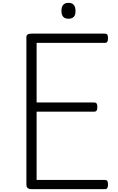

<svg xmlns="http://www.w3.org/2000/svg" viewBox="-20 -1333 834 1353"><path d="M202 0Q184 0 175 -8Q166 -16 166 -32V-1072Q166 -1084 175 -1090Q184 -1096 202 -1096H719Q731 -1096 736 -1089Q741 -1082 741 -1064Q741 -1046 736 -1038.5Q731 -1031 719 -1031H238V-611H643Q655 -611 660.5 -604Q666 -597 666 -579Q666 -561 660.5 -553.5Q655 -546 643 -546H238V-65H719Q731 -65 736 -58Q741 -51 741 -33Q741 -15 736 -7.5Q731 0 719 0ZM463 -1201Q438 -1201 425.5 -1214.5Q413 -1228 413 -1256Q413 -1285 425.5 -1299Q438 -1313 463 -1313Q487 -1313 499.5 -1299Q512 -1285 512 -1256Q513 -1228 500 -1214.5Q487 -1201 463 -1201Z"/></svg>

Font: Playwrite FR Moderne Light
Style: Regular
Weight: 300
Version: Version 1.002